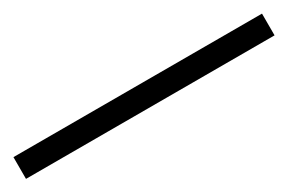

<svg xmlns="http://www.w3.org/2000/svg" viewBox="-6 -149 585 390"><g transform="rotate(-30 286.5 46.5)"><path d="M-5 72H578V21H-5Z"/></g></svg>

Font: Noto Serif CJK SC Medium
Style: Regular
Weight: 500
Designer: Ryoko NISHIZUKA 西塚涼子 (kana & ideographs); Frank Grießhammer (Latin, Greek & Cyrillic); Wenlong ZHANG 张文龙 (bopomofo); San
Foundry: Adobe
Version: Version 2.001;hotconv 1.1.0;makeotfexe 2.6.0